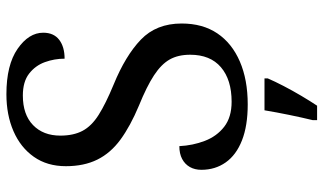

<svg xmlns="http://www.w3.org/2000/svg" viewBox="-220 -544 985 584"><g transform="rotate(-90 272.0 -251.5)"><path d="M247 10Q182 10 137.5 -7.5Q93 -25 70.5 -57Q48 -89 48 -131Q48 -151 56.5 -166Q65 -181 81 -189.5Q97 -198 120 -198Q122 -157 136 -120.5Q150 -84 179 -61.5Q208 -39 255 -39Q322 -39 360 -71.5Q398 -104 398 -165Q398 -202 383.5 -227.5Q369 -253 335.5 -275Q302 -297 243 -321Q181 -347 140 -377Q99 -407 79 -447.5Q59 -488 59 -543Q59 -600 87.5 -640.5Q116 -681 165.5 -702.5Q215 -724 278 -724Q367 -724 416 -690Q465 -656 465 -612Q465 -580 443.5 -563.5Q422 -547 386 -547Q386 -578 375.5 -607Q365 -636 340.5 -655Q316 -674 274 -674Q216 -674 184 -643Q152 -612 152 -560Q152 -520 166.5 -492.5Q181 -465 215 -443.5Q249 -422 307 -398Q395 -362 444 -315Q493 -268 493 -191Q493 -127 463 -82.5Q433 -38 377.5 -14Q322 10 247 10ZM199 208Q207 175 215 136Q223 97 229 61H326V71Q317 92 303 119Q289 146 273 173Q257 200 243 221H199Z"/></g></svg>

Font: Noto Serif Khojki
Style: Regular
Weight: 400
Designer: Juan Bruce
Version: Version 2.002